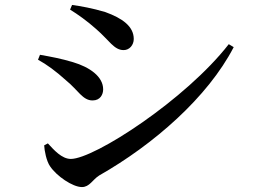

<svg xmlns="http://www.w3.org/2000/svg" viewBox="-20 -746 1040 778"><path d="M264 -707C295 -688 333 -661 370 -628C423 -582 442 -543 481 -543C505 -543 522 -564 522 -588C522 -639 476 -672 407 -697C354 -713 307 -721 272 -726ZM907 -567C733 -343 362 -102 267 -102C230 -102 198 -139 174 -165L159 -157C160 -136 168 -93 183 -72C209 -33 274 12 312 12C343 12 355 -18 382 -35C602 -160 822 -352 927 -555ZM134 -504C169 -485 206 -458 248 -420C297 -380 315 -339 355 -339C387 -339 398 -364 398 -384C398 -436 343 -474 276 -494C226 -509 187 -516 142 -524Z"/></svg>

Font: Noto Serif CJK JP SemiBold
Style: Regular
Weight: 600
Designer: Ryoko NISHIZUKA 西塚涼子 (kana & ideographs); Frank Grießhammer (Latin, Greek & Cyrillic); Wenlong ZHANG 张文龙 (bopomofo); San
Foundry: Adobe
Version: Version 2.001;hotconv 1.1.0;makeotfexe 2.6.0